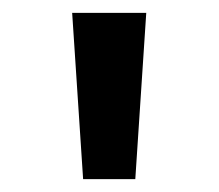

<svg xmlns="http://www.w3.org/2000/svg" viewBox="-20 -749 340 298"><path d="M109 -471H190L207 -729H92Z"/></svg>

Font: Noto Sans Gurmukhi UI ExtraCondensed SemiBold
Style: Regular
Weight: 600
Width: 2
Designer: Jelle Bosma - Monotype Design Team
Foundry: Monotype Imaging Inc.
Version: Version 2.004